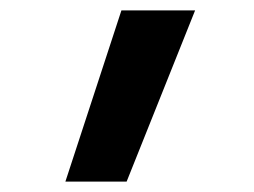

<svg xmlns="http://www.w3.org/2000/svg" viewBox="-20 -792 490 370"><path d="M106 -442 214 -772H356L224 -442Z"/></svg>

Font: Iosevka Book
Style: Bold
Weight: 700
Designer: Belleve Invis
Foundry: Belleve Invis
Version: Version 28.0.7; ttfautohint (v1.8.3)